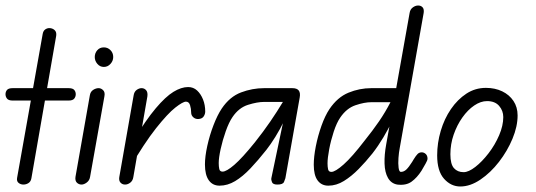

<svg xmlns="http://www.w3.org/2000/svg" viewBox="-28 -670 1946 697"><path d="M57 0Q47 0 39.5 -6Q32 -12 34 -24L127 -547Q129 -558 136 -563Q143 -568 151 -568Q162 -568 170 -561Q178 -554 176 -540L86 -23Q84 -11 75.5 -5.5Q67 0 57 0ZM-8 -328Q-8 -337 -2.5 -343.5Q3 -350 18 -350H221Q236 -350 241.5 -343.5Q247 -337 247 -328Q247 -319 241.5 -312Q236 -305 221 -305H18Q3 -305 -2.5 -312Q-8 -319 -8 -328Z M268 0Q258 0 251 -7Q244 -14 246 -28L298 -323Q300 -337 310 -343.5Q320 -350 330 -350Q339 -350 346.5 -342.5Q354 -335 351 -320L299 -28Q297 -15 287 -7.5Q277 0 268 0ZM349 -427Q335 -427 325.5 -438Q316 -449 316 -463Q316 -477 325 -487.5Q334 -498 349 -498Q363 -498 373 -488Q383 -478 383 -463Q383 -449 373 -438Q363 -427 349 -427Z M693 -238Q682 -237 674 -244Q666 -251 666 -261Q666 -275 662 -288Q658 -301 647 -301Q636 -301 608.5 -279.5Q581 -258 538.5 -204.5Q496 -151 440 -55L457 -161Q502 -235 537.5 -277Q573 -319 601.5 -336.5Q630 -354 655 -354Q674 -354 687.5 -341.5Q701 -329 709 -309Q717 -289 717 -265Q717 -256 711.5 -247.5Q706 -239 693 -238ZM426 0Q416 0 409.5 -7Q403 -14 405 -27L457 -323Q459 -337 468 -343.5Q477 -350 486 -350Q496 -350 502.5 -342.5Q509 -335 507 -320L456 -27Q454 -14 445 -7Q436 0 426 0Z M769 4Q744 4 730 -15.5Q716 -35 716 -73Q716 -102 724.5 -140.5Q733 -179 747 -215.5Q761 -252 777 -276Q806 -319 847 -334.5Q888 -350 931 -350H1019V-300H931Q906 -300 872.5 -289.5Q839 -279 816 -245Q803 -226 791.5 -193.5Q780 -161 773 -129Q766 -97 766 -78Q766 -66 768 -56.5Q770 -47 780 -47Q794 -47 822.5 -71.5Q851 -96 897 -153Q928 -192 953 -228.5Q978 -265 999 -300H1030Q1021 -268 1005 -234.5Q989 -201 971.5 -173Q954 -145 939 -126Q909 -88 881 -58.5Q853 -29 825.5 -12.5Q798 4 769 4ZM979 0Q963 0 959.5 -8.5Q956 -17 957 -23L999 -223V-350H1033Q1050 -350 1056.5 -341.5Q1063 -333 1060 -316L1008 -23Q1007 -19 1003 -9.5Q999 0 979 0Z M1414 0Q1392 -4 1380.5 -24Q1369 -44 1368 -76Q1367 -108 1374 -146L1459 -623Q1461 -636 1470.5 -643Q1480 -650 1490 -650Q1500 -650 1506 -643.5Q1512 -637 1510 -623L1423 -132Q1420 -117 1418.5 -96.5Q1417 -76 1419 -61Q1421 -46 1427 -46Q1438 -46 1447 -54.5Q1456 -63 1468 -82L1474 -92Q1482 -105 1488 -111Q1494 -117 1503 -117Q1511 -117 1517.5 -111Q1524 -105 1524 -94Q1524 -88 1517 -76Q1510 -64 1502 -50Q1486 -25 1466 -10.5Q1446 4 1414 0ZM1164 4Q1139 4 1125 -15Q1111 -34 1111 -72Q1111 -101 1118.5 -139Q1126 -177 1139 -213.5Q1152 -250 1168 -274Q1197 -317 1237 -333.5Q1277 -350 1320 -350H1426L1414 -299H1320Q1295 -299 1262.5 -288Q1230 -277 1207 -243Q1194 -224 1183.5 -192Q1173 -160 1167 -128Q1161 -96 1161 -77Q1161 -65 1163 -55.5Q1165 -46 1175 -46Q1189 -46 1219.5 -73Q1250 -100 1296 -160Q1325 -196 1348 -229.5Q1371 -263 1390 -300H1427Q1414 -268 1398 -235Q1382 -202 1363.5 -171Q1345 -140 1324 -113Q1300 -83 1274 -56.5Q1248 -30 1220.5 -13Q1193 4 1164 4Z M1643 7Q1609 7 1584 -21Q1559 -49 1559 -106Q1559 -151 1572 -195Q1585 -239 1609 -274Q1633 -309 1665 -330Q1697 -351 1736 -351Q1769 -351 1795 -338.5Q1821 -326 1836 -303.5Q1851 -281 1851 -251Q1851 -211 1832.5 -166.5Q1814 -122 1783.5 -82.5Q1753 -43 1716 -18Q1679 7 1643 7ZM1655 -45Q1673 -45 1697.5 -64Q1722 -83 1745.5 -113.5Q1769 -144 1784 -179Q1799 -214 1799 -245Q1799 -268 1784 -285.5Q1769 -303 1740 -303Q1717 -303 1693.5 -287Q1670 -271 1650.5 -243.5Q1631 -216 1619 -181.5Q1607 -147 1607 -110Q1607 -74 1620 -59.5Q1633 -45 1655 -45Z"/></svg>

Font: Edu QLD Beginners
Style: Regular
Weight: 400
Designer: Tina and Corey Anderson
Foundry: Google for Education
Version: Version 1.001